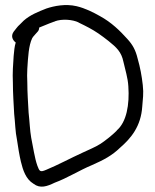

<svg xmlns="http://www.w3.org/2000/svg" viewBox="-20 -625 601 745"><path d="M30 -304C30 -263 33 -222 35 -183C39 -149 39 -115 46 -82C50 -55 55 -23 61 2C69 35 80 70 110 88C136 108 163 98 192 84C241 66 290 35 336 16C384 -5 415 -22 445 -51C489 -89 527 -135 532 -212C534 -242 538 -260 534 -295C530 -331 524 -363 514 -398C506 -431 495 -451 474 -474C446 -505 413 -538 367 -563C342 -577 311 -593 277 -601C234 -611 190 -602 160 -592C127 -579 97 -567 72 -545L57 -530C52 -526 48 -521 44 -516L33 -502C21 -485 29 -469 41 -460C36 -444 35 -428 33 -408C31 -376 28 -343 30 -304ZM433 -118C416 -101 391 -81 370 -67C348 -53 326 -45 299 -32C255 -12 203 16 159 34C134 45 133 38 125 18C114 -13 109 -53 101 -91C96 -119 95 -153 91 -188C89 -225 86 -266 86 -304C85 -324 85 -341 86 -358C89 -404 91 -448 105 -477C107 -481 110 -484 117 -492L126 -502C130 -506 132 -512 132 -518L154 -527C166 -532 176 -536 190 -541H192V-542C221 -553 262 -549 285 -538V-537H286C315 -523 337 -512 362 -495C374 -487 388 -476 401 -466C432 -441 451 -424 459 -385C466 -353 476 -324 478 -290C483 -219 471 -151 433 -119Z"/></svg>

Font: Stray Cat
Style: BdExt
Weight: 700
Version: Version 1.0